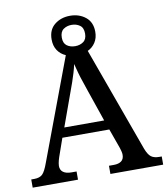

<svg xmlns="http://www.w3.org/2000/svg" viewBox="-94 -960 906 1039"><g transform="rotate(-10 359.0 -440.5)"><path d="M1 0V-45H18Q47 -45 62.5 -59.5Q78 -74 95 -122L302 -675Q274 -687 257.5 -711.5Q241 -736 241 -772Q241 -825 276 -853Q311 -881 361 -881Q411 -881 446 -853Q481 -825 481 -772Q481 -738 465 -713.5Q449 -689 423 -677L631 -103Q644 -69 660 -57Q676 -45 704 -45H718V0H428V-45H455Q481 -45 496 -56Q511 -67 511 -91Q511 -100 508.5 -109.5Q506 -119 503 -129L464 -238H206L171 -138Q168 -130 166 -121.5Q164 -113 162.5 -105.5Q161 -98 161 -91Q161 -68 177 -56.5Q193 -45 221 -45H250V0ZM226 -291H445L386 -463Q377 -491 367.5 -518Q358 -545 351 -570.5Q344 -596 338 -620Q333 -596 326 -573Q319 -550 310.5 -525Q302 -500 291 -471ZM361 -714Q387 -714 406 -727.5Q425 -741 425 -772Q425 -804 406 -817.5Q387 -831 361 -831Q335 -831 316 -817.5Q297 -804 297 -772Q297 -741 315.5 -727.5Q334 -714 361 -714Z"/></g></svg>

Font: Noto Serif Gujarati Medium
Style: Regular
Weight: 500
Version: Version 2.102